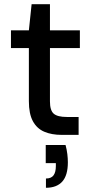

<svg xmlns="http://www.w3.org/2000/svg" viewBox="-20 -640 439 911"><path d="M273 0Q225 0 190 -15Q155 -30 136 -65Q117 -100 117 -160V-412H32V-496H117L130 -620H217V-496H359V-412H217V-159Q217 -116 235 -100.5Q253 -85 297 -85H353V0ZM198 251V207Q223 207 234 192Q245 177 245 148V134H197V48H291Q297 70 299.5 91Q302 112 302 130Q302 192 275.5 221.5Q249 251 198 251Z"/></svg>

Font: DM Sans 24pt Medium
Style: Regular
Weight: 500
Designer: Colophon Foundry, Jonny Pinhorn
Foundry: Colophon Foundry
Version: Version 4.004;gftools[0.9.30]